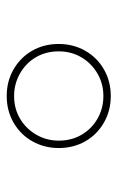

<svg xmlns="http://www.w3.org/2000/svg" viewBox="91 -840 350 572"><g transform="rotate(90 266.0 -554.0)"><path d="M266 -399Q222 -399 186.5 -419.5Q151 -440 131 -475Q111 -510 111 -554Q111 -597 131 -632.5Q151 -668 186.5 -688.5Q222 -709 266 -709Q310 -709 345.5 -688.5Q381 -668 401 -633Q421 -598 421 -554Q421 -511 401 -475.5Q381 -440 345.5 -419.5Q310 -399 266 -399ZM266 -421Q304 -421 334 -439Q364 -457 381.5 -487.5Q399 -518 399 -554Q399 -592 381.5 -622Q364 -652 333.5 -669.5Q303 -687 266 -687Q229 -687 198.5 -669Q168 -651 150.5 -621Q133 -591 133 -554Q133 -516 150.5 -486Q168 -456 199 -438.5Q230 -421 266 -421Z"/></g></svg>

Font: Lexend Mega Thin
Style: Regular
Weight: 250
Version: Version 1.007